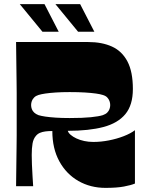

<svg xmlns="http://www.w3.org/2000/svg" viewBox="-20 -904 711 932"><path d="M58 0Q59 -72 59.5 -118Q60 -164 60.5 -194.5Q61 -225 61 -247.5Q61 -270 61 -293.5Q61 -317 61 -350Q61 -383 61 -406.5Q61 -430 61 -452.5Q61 -475 60.5 -505.5Q60 -536 59.5 -582Q59 -628 58 -700H408Q475 -700 523.5 -678Q572 -656 598.5 -606Q625 -556 625 -472Q625 -394 588.5 -350Q552 -306 482 -287.5Q412 -269 309 -269Q312 -259 323 -249.5Q334 -240 351 -232Q368 -224 389 -219.5Q410 -215 433 -215Q470 -215 508.5 -222.5Q547 -230 580.5 -243Q614 -256 635 -272V-13Q616 -5 581.5 1.5Q547 8 492 8Q419 8 360.5 -25.5Q302 -59 268 -121Q234 -183 234 -268Q215 -268 200 -266Q185 -264 173.5 -259Q162 -254 154 -244Q142 -230 138 -207.5Q134 -185 134 -152Q134 -135 135 -106Q136 -77 138 -47.5Q140 -18 141 0ZM318 -331Q382 -331 421 -335Q460 -339 479 -345Q493 -350 500.5 -357.5Q508 -365 511.5 -374.5Q515 -384 515 -394Q515 -404 511.5 -413.5Q508 -423 500.5 -431Q493 -439 479 -443Q467 -447 445.5 -450Q424 -453 392.5 -455Q361 -457 318 -457Q280 -457 250.5 -455Q221 -453 200.5 -450Q180 -447 167 -443Q154 -439 146 -431Q138 -423 134.5 -413.5Q131 -404 131 -394Q131 -384 134.5 -374.5Q138 -365 146 -357.5Q154 -350 167 -345Q180 -341 200.5 -338Q221 -335 250.5 -333Q280 -331 318 -331ZM359 -750 249 -884H369L438 -750ZM186 -750 76 -884H196L265 -750Z"/></svg>

Font: Ojuju ExtraBold
Style: Regular
Weight: 800
Designer: Chisaokwu Joboson, Mirko Velimirovic
Foundry: Udi Foundry
Version: Version 1.000